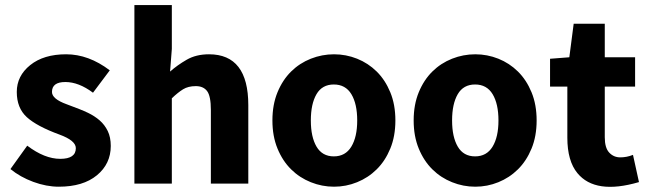

<svg xmlns="http://www.w3.org/2000/svg" viewBox="-20 -721 2546 754"><path d="M277.8 -139.2Q277.8 -168.9 213.9 -192.4Q124.5 -225.1 85.2 -261Q45.9 -296.9 45.9 -359.9Q45.9 -422.9 98.6 -465.3Q151.4 -507.8 239.7 -507.8Q328.1 -507.8 411.1 -444.8L345.2 -356.9Q289.1 -398.9 236.6 -398.9Q184.1 -398.9 184.1 -359.9Q184.1 -332.5 241.2 -311.8Q298.3 -291 325.2 -278.1Q352.1 -265.1 371.6 -248Q391.1 -231 403.1 -206.5Q415 -182.1 415 -147.9Q415 -77.6 360.6 -32.7Q306.2 12.2 210.9 12.2Q162.1 12.2 110.6 -6.8Q59.1 -25.9 21 -57.1L86.9 -148.9Q155.3 -97.2 216.6 -97.2Q277.8 -97.2 277.8 -139.2Z M800.8 -507.8Q955.1 -507.8 955.1 -308.1V0H808.1V-289.1Q808.1 -343.3 793.5 -363Q778.8 -382.8 749 -382.8Q719.2 -382.8 699 -370.4Q678.7 -357.9 654.8 -335V0H507.8V-701.2H654.8V-528.8L647.9 -439.9Q675.8 -464.8 712.9 -486.3Q750 -507.8 800.8 -507.8Z M1222.9 -351.1Q1200.7 -313 1200.7 -248Q1200.7 -183.1 1223.1 -145Q1245.6 -106.9 1291 -106.9Q1336.4 -106.9 1359.6 -145Q1382.8 -183.1 1382.8 -248Q1382.8 -313 1359.9 -351.1Q1336.9 -389.2 1291 -389.2Q1245.1 -389.2 1222.9 -351.1ZM1069.8 -137.5Q1049.8 -186 1049.8 -248Q1049.8 -310.1 1069.8 -358.6Q1089.8 -407.2 1123.3 -440.2Q1156.7 -473.1 1200.7 -490.5Q1244.6 -507.8 1291.7 -507.8Q1338.9 -507.8 1382.3 -490.5Q1425.8 -473.1 1459.2 -440.2Q1492.7 -407.2 1512.7 -358.6Q1532.7 -310.1 1532.7 -248Q1532.7 -186 1512.7 -137.5Q1492.7 -88.9 1459.2 -55.9Q1425.8 -22.9 1382.3 -5.4Q1338.9 12.2 1291.7 12.2Q1244.6 12.2 1200.7 -5.4Q1156.7 -22.9 1123.3 -55.9Q1089.8 -88.9 1069.8 -137.5Z M1777.6 -351.1Q1755.4 -313 1755.4 -248Q1755.4 -183.1 1777.8 -145Q1800.3 -106.9 1845.7 -106.9Q1891.1 -106.9 1914.3 -145Q1937.5 -183.1 1937.5 -248Q1937.5 -313 1914.6 -351.1Q1891.6 -389.2 1845.7 -389.2Q1799.8 -389.2 1777.6 -351.1ZM1624.5 -137.5Q1604.5 -186 1604.5 -248Q1604.5 -310.1 1624.5 -358.6Q1644.5 -407.2 1678 -440.2Q1711.4 -473.1 1755.4 -490.5Q1799.3 -507.8 1846.4 -507.8Q1893.6 -507.8 1937 -490.5Q1980.5 -473.1 2013.9 -440.2Q2047.4 -407.2 2067.4 -358.6Q2087.4 -310.1 2087.4 -248Q2087.4 -186 2067.4 -137.5Q2047.4 -88.9 2013.9 -55.9Q1980.5 -22.9 1937 -5.4Q1893.6 12.2 1846.4 12.2Q1799.3 12.2 1755.4 -5.4Q1711.4 -22.9 1678 -55.9Q1644.5 -88.9 1624.5 -137.5Z M2208 -180.2V-380.9H2140.1V-490.2L2215.8 -496.1L2232.9 -627.9H2355V-496.1H2474.1V-380.9H2355V-182.1Q2355 -140.1 2372.6 -121.6Q2390.1 -103 2415.8 -103Q2441.4 -103 2465.8 -112.8L2489.3 -5.9Q2317.9 44.4 2247.6 -41Q2208 -88.9 2208 -180.2Z"/></svg>

Font: SourceSansPro-Bold
Style: Bold
Weight: 700
Designer: Paul D. Hunt
Foundry: Adobe Systems Incorporated
Version: Version 1.050;PS Version 1.000;hotconv 1.0.70;makeotf.lib2.5